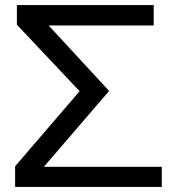

<svg xmlns="http://www.w3.org/2000/svg" viewBox="-20 -732 674 762"><path d="M40 10V-72L296 -370L47 -634V-712H590V-631H173L413 -371L154 -70H622V10Z"/></svg>

Font: AtCorfu Sans
Style: AtCorfu Sans Regular
Weight: 400
Designer: Kostas Teopoulos
Foundry: Kostas Teopoulos
Version: Version 1.00 July 8, 2025, initial release